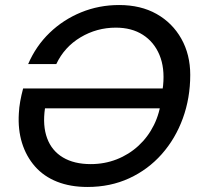

<svg xmlns="http://www.w3.org/2000/svg" viewBox="-20 -732 798 764"><path d="M328 12Q260 12 207 -9Q154 -30 119 -70Q84 -110 67.5 -163.5Q51 -217 55 -281Q56 -304 60.5 -329Q65 -354 72 -380H647L633 -301H159Q149 -232 167.5 -182Q186 -132 230.5 -105.5Q275 -79 341 -79Q396 -79 444.5 -98Q493 -117 531 -152Q569 -187 592.5 -234.5Q616 -282 622 -339L629 -392Q636 -462 614.5 -513.5Q593 -565 548.5 -593.5Q504 -622 441 -622Q365 -622 300.5 -583.5Q236 -545 204 -477H92Q123 -549 177.5 -601.5Q232 -654 303 -683Q374 -712 454 -712Q540 -712 603 -676.5Q666 -641 701.5 -578Q737 -515 737 -434Q737 -342 707.5 -261Q678 -180 623.5 -118.5Q569 -57 494 -22.5Q419 12 328 12Z"/></svg>

Font: DM Sans 24pt Medium
Style: Italic
Weight: 500
Italic angle: -10°
Designer: Colophon Foundry, Jonny Pinhorn
Foundry: Colophon Foundry
Version: Version 4.004;gftools[0.9.30]